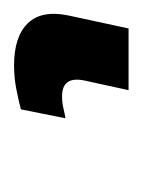

<svg xmlns="http://www.w3.org/2000/svg" viewBox="-25 16 207 280"><g transform="rotate(90 79.0 156.5)"><path d="M34 240Q-8 240 -27.5 220Q-47 200 -39 161L-20 73H70L56 137Q49 170 79 170Q88 170 96.5 168Q105 166 111 165L98 230Q87 233 69.5 236.5Q52 240 34 240Z"/></g></svg>

Font: Noto Sans ExtraCondensed Medium
Style: Italic
Weight: 500
Width: 2
Italic angle: -12°
Designer: Monotype Design Team
Foundry: Monotype Imaging Inc.
Version: Version 2.013; ttfautohint (v1.8.4.7-5d5b)